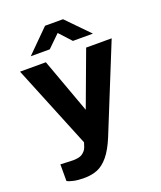

<svg xmlns="http://www.w3.org/2000/svg" viewBox="-158 -810 902 1074"><g transform="rotate(-20 293.5 -272.5)"><path d="M56 146.5V47.5L107.2 49.8Q163.1 53.5 184.9 38.7Q206.8 23.9 213.4 4.2L214.5 1.5L222.5 -23.2L21.2 -517H175L293.8 -191L414.8 -517H566.8L358.8 -3.8Q331.2 63.1 300.4 100.1Q269.6 137.1 235.1 151.1Q200.6 165 156.2 165Q120.5 165 94.8 159.6Q69.1 154.1 56 146.5ZM293 -648.4 220.2 -577.5H107.2L240.5 -710.4H347.5L477.2 -577.5H358Z"/></g></svg>

Font: Public Sans VF
Style: Regular
Weight: 400
Designer: Pablo Impallari, Rodrigo Fuenzalida (Modified by Dan O. Williams and USWDS)
Version: Version 1.003